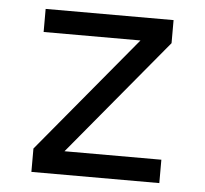

<svg xmlns="http://www.w3.org/2000/svg" viewBox="-44 -576 663 622"><g transform="rotate(5 288.0 -265.0)"><path d="M80 0H496V-76H181L496 -455V-530H80V-455H395L80 -76Z"/></g></svg>

Font: Iosevka SS01 Extended
Style: Regular
Weight: 400
Width: 7
Monospace: yes
Designer: Belleve Invis
Foundry: Belleve Invis
Version: Version 3.4.7; ttfautohint (v1.8.3)